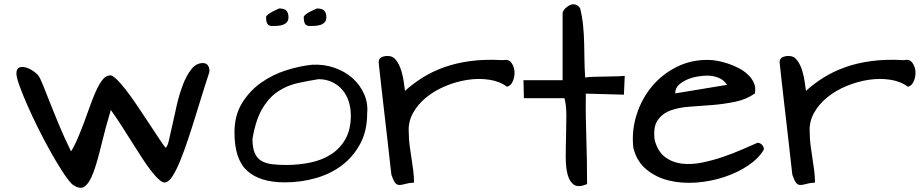

<svg xmlns="http://www.w3.org/2000/svg" viewBox="-20 -850 4314 896"><path d="M497.1 -336.9Q470.7 -248 452.6 -172.4Q434.6 -96.7 416.5 -46.9Q398.4 2.9 375.5 20Q352.5 37.1 315.4 8.8Q294.9 -12.7 268.1 -54.7Q241.2 -96.7 212.4 -148.4Q183.6 -200.2 155.8 -256.3Q127.9 -312.5 106 -362.8Q84 -413.1 70.3 -451.7Q56.6 -490.2 56.6 -506.8Q56.6 -529.3 69.8 -534.7Q83 -540 100.1 -535.2Q117.2 -530.3 134.3 -519Q151.4 -507.8 159.2 -497.1Q168 -484.4 180.2 -454.1Q192.4 -423.8 210.4 -377.9Q228.5 -332 252.9 -272.9Q277.3 -213.9 311.5 -143.6Q327.1 -168 342.3 -203.6Q357.4 -239.3 372.1 -278.3Q386.7 -317.4 400.4 -356Q414.1 -394.5 428.2 -425.8Q442.4 -457 457.5 -476.6Q472.7 -496.1 488.3 -497.1Q499 -502.9 519 -484.9Q539.1 -466.8 564.5 -434.6Q589.8 -402.3 617.7 -360.8Q645.5 -319.3 671.4 -280.3Q697.3 -241.2 718.8 -208.5Q740.2 -175.8 752 -161.1Q759.8 -161.1 767.1 -190.4Q774.4 -219.7 783.7 -263.7Q793 -307.6 804.7 -358.4Q816.4 -409.2 833 -453.1Q849.6 -497.1 872.6 -526.4Q895.5 -555.7 926.8 -555.7Q944.3 -555.7 951.7 -542.5Q959 -529.3 957 -513.7Q943.4 -472.7 926.8 -419.4Q910.2 -366.2 893.1 -310.5Q876 -254.9 857.9 -200.7Q839.8 -146.5 822.3 -103Q804.7 -59.6 787.6 -31.7Q770.5 -3.9 755.9 0Q744.1 5.9 727.1 -7.8Q710 -21.5 689 -47.9Q668 -74.2 644.5 -110.4Q621.1 -146.5 596.2 -186Q571.3 -225.6 545.9 -265.1Q520.5 -304.7 497.1 -336.9Z M1074.2 -231.4Q1074.2 -311.5 1109.4 -368.7Q1144.5 -425.8 1198.2 -463.9Q1252 -502 1315.4 -522Q1378.9 -542 1436.5 -547.9Q1492.2 -550.8 1541 -533.7Q1589.8 -516.6 1625 -485.4Q1660.2 -454.1 1679.2 -411.1Q1698.2 -368.2 1693.4 -320.3Q1693.4 -240.2 1661.6 -180.2Q1629.9 -120.1 1577.1 -79.6Q1524.4 -39.1 1454.6 -19Q1384.8 1 1308.6 1Q1193.4 1 1133.8 -52.7Q1074.2 -106.4 1074.2 -231.4ZM1158.2 -202.1Q1158.2 -161.1 1168.5 -136.7Q1178.7 -112.3 1198.7 -100.1Q1218.8 -87.9 1247.6 -84Q1276.4 -80.1 1314.5 -80.1Q1373 -80.1 1427.7 -91.3Q1482.4 -102.5 1524.4 -129.4Q1566.4 -156.2 1591.8 -200.7Q1617.2 -245.1 1617.2 -311.5Q1617.2 -345.7 1607.4 -376.5Q1597.7 -407.2 1578.1 -430.2Q1558.6 -453.1 1530.3 -466.8Q1502 -480.5 1465.8 -480.5Q1418 -472.7 1370.1 -462.4Q1322.3 -452.1 1280.3 -425.3Q1238.3 -398.4 1206.1 -346.2Q1173.8 -293.9 1158.2 -202.1ZM1221.7 -770.5Q1221.7 -775.4 1231 -782.7Q1240.2 -790 1252 -795.9Q1264.6 -802.7 1282.2 -810.5Q1307.6 -810.5 1316.9 -799.8Q1326.2 -789.1 1326.2 -769.5Q1326.2 -754.9 1318.8 -746.6Q1311.5 -738.3 1300.3 -734.4Q1289.1 -730.5 1275.9 -729.5Q1262.7 -728.5 1251 -728.5Q1235.4 -728.5 1228.5 -737.8Q1221.7 -747.1 1221.7 -770.5ZM1397.5 -770.5Q1397.5 -775.4 1406.7 -782.7Q1416 -790 1427.7 -795.9Q1441.4 -802.7 1459 -810.5Q1484.4 -810.5 1493.7 -799.8Q1502.9 -789.1 1502.9 -769.5Q1502.9 -754.9 1495.6 -746.6Q1488.3 -738.3 1477.1 -734.4Q1465.8 -730.5 1452.1 -729.5Q1438.5 -728.5 1426.8 -728.5Q1411.1 -728.5 1404.3 -737.8Q1397.5 -747.1 1397.5 -770.5Z M1747.1 -558.6Q1747.1 -577.1 1760.3 -583Q1773.4 -588.9 1789.1 -588.9Q1814.5 -588.9 1829.6 -567.9Q1844.7 -546.9 1853 -519Q1861.3 -491.2 1864.7 -464.4Q1868.2 -437.5 1870.1 -425.8Q1906.2 -459 1951.2 -487.3Q1996.1 -515.6 2051.3 -535.6Q2106.4 -555.7 2174.3 -564.9Q2242.2 -574.2 2326.2 -569.3Q2352.5 -575.2 2365.7 -558.1Q2378.9 -541 2380.9 -517.6Q2382.8 -494.1 2373.5 -471.7Q2364.3 -449.2 2345.7 -445.3Q2311.5 -470.7 2263.2 -478Q2214.8 -485.4 2162.6 -477.5Q2110.4 -469.7 2059.6 -448.7Q2008.8 -427.7 1969.2 -395.5Q1929.7 -363.3 1906.7 -321.3Q1883.8 -279.3 1887.7 -230.5Q1887.7 -200.2 1891.6 -171.4Q1895.5 -142.6 1899.9 -113.8Q1904.3 -85 1908.2 -56.2Q1912.1 -27.3 1912.1 2Q1885.7 3.9 1869.6 8.8Q1853.5 13.7 1842.8 13.2Q1832 12.7 1824.2 3.4Q1816.4 -5.9 1806.6 -34.2Q1805.7 -41 1801.8 -75.2Q1797.9 -109.4 1792.5 -158.2Q1787.1 -207 1780.3 -265.1Q1773.4 -323.2 1767.1 -379.4Q1760.7 -435.5 1755.4 -482.9Q1750 -530.3 1747.1 -558.6Z M2424.8 -391.6 2422.9 -475.6H2605.5V-791Q2609.4 -802.7 2619.6 -812.5Q2629.9 -822.3 2641.6 -827.1Q2653.3 -832 2666 -828.6Q2678.7 -825.2 2687.5 -810.5Q2697.3 -770.5 2701.2 -730Q2705.1 -689.5 2706.1 -648.9Q2707 -608.4 2707.5 -567.9Q2708 -527.3 2710.9 -488.3Q2729.5 -491.2 2753.9 -491.7Q2778.3 -492.2 2803.2 -492.7Q2828.1 -493.2 2852.1 -493.7Q2876 -494.1 2895.5 -496.1L2891.6 -408.2L2713.9 -413.1Q2712.9 -352.5 2713.9 -301.3Q2714.8 -250 2716.3 -201.2Q2717.8 -152.3 2718.8 -101.6Q2719.7 -50.8 2719.7 8.8Q2679.7 26.4 2658.7 12.2Q2637.7 -2 2628.9 -35.2Q2620.1 -68.4 2620.1 -116.2Q2620.1 -164.1 2621.6 -214.4Q2623 -264.6 2623 -311.5Q2623 -358.4 2614.3 -391.6Z M2935.5 -160.2Q2926.8 -239.3 2950.7 -314.5Q2974.6 -389.6 3022.9 -447.3Q3071.3 -504.9 3139.6 -538.6Q3208 -572.3 3289.1 -570.3Q3302.7 -570.3 3325.7 -566.4Q3348.6 -562.5 3374.5 -554.2Q3400.4 -545.9 3425.3 -533.2Q3450.2 -520.5 3469.2 -502.9Q3488.3 -485.4 3498 -463.4Q3507.8 -441.4 3502.9 -414.1Q3462.9 -385.7 3410.6 -375Q3358.4 -364.3 3304.2 -359.9Q3250 -355.5 3198.2 -352.1Q3146.5 -348.6 3107.9 -334Q3069.3 -319.3 3048.3 -287.6Q3027.3 -255.9 3035.2 -196.3Q3049.8 -142.6 3083.5 -117.2Q3117.2 -91.8 3161.6 -86.4Q3206.1 -81.1 3256.3 -91.3Q3306.6 -101.6 3355 -118.2Q3403.3 -134.8 3445.3 -153.3Q3487.3 -171.9 3514.6 -183.6Q3527.3 -183.6 3536.1 -174.3Q3544.9 -165 3544.9 -152.3Q3520.5 -110.4 3470.7 -77.1Q3420.9 -43.9 3358.4 -23.4Q3295.9 -2.9 3228 2Q3160.2 6.8 3100.6 -7.8Q3041 -22.5 2996.1 -59.6Q2951.2 -96.7 2935.5 -160.2ZM3280.3 -497.1Q3262.7 -497.1 3237.3 -493.2Q3211.9 -489.3 3188.5 -479.5Q3165 -469.7 3147.9 -454.1Q3130.9 -438.5 3130.9 -414.1L3373 -454.1Q3357.4 -477.5 3332.5 -487.3Q3307.6 -497.1 3280.3 -497.1Z M3618.2 -558.6Q3618.2 -577.1 3631.3 -583Q3644.5 -588.9 3660.2 -588.9Q3685.5 -588.9 3700.7 -567.9Q3715.8 -546.9 3724.1 -519Q3732.4 -491.2 3735.8 -464.4Q3739.3 -437.5 3741.2 -425.8Q3777.3 -459 3822.3 -487.3Q3867.2 -515.6 3922.4 -535.6Q3977.5 -555.7 4045.4 -564.9Q4113.3 -574.2 4197.3 -569.3Q4223.6 -575.2 4236.8 -558.1Q4250 -541 4252 -517.6Q4253.9 -494.1 4244.6 -471.7Q4235.4 -449.2 4216.8 -445.3Q4182.6 -470.7 4134.3 -478Q4085.9 -485.4 4033.7 -477.5Q3981.4 -469.7 3930.7 -448.7Q3879.9 -427.7 3840.3 -395.5Q3800.8 -363.3 3777.8 -321.3Q3754.9 -279.3 3758.8 -230.5Q3758.8 -200.2 3762.7 -171.4Q3766.6 -142.6 3771 -113.8Q3775.4 -85 3779.3 -56.2Q3783.2 -27.3 3783.2 2Q3756.8 3.9 3740.7 8.8Q3724.6 13.7 3713.9 13.2Q3703.1 12.7 3695.3 3.4Q3687.5 -5.9 3677.7 -34.2Q3676.8 -41 3672.9 -75.2Q3668.9 -109.4 3663.6 -158.2Q3658.2 -207 3651.4 -265.1Q3644.5 -323.2 3638.2 -379.4Q3631.8 -435.5 3626.5 -482.9Q3621.1 -530.3 3618.2 -558.6Z"/></svg>

Font: Architects Daughter-petzku
Style: Regular
Weight: 400
Designer: Kimberly Geswein
Foundry: Kimberly Geswein
Version: Version 1.000 2010 initial release